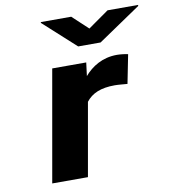

<svg xmlns="http://www.w3.org/2000/svg" viewBox="-83 -822 798 895"><g transform="rotate(-10 315.5 -375.0)"><path d="M493 -538C423 -538 373 -505 338 -465L346 -528H185L92 0H261L322 -346C350 -382 392 -400 458 -400C477 -400 501 -397 518 -396L545 -532C533 -535 509 -538 493 -538ZM388 -681 314 -750H170V-746L322 -608H428L630 -745L631 -750H486Z"/></g></svg>

Font: Asimov
Style: XWidIt
Weight: 500
Designer: Google
Version: Version 2.000980; 2014